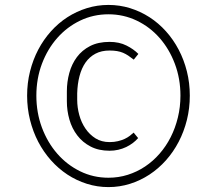

<svg xmlns="http://www.w3.org/2000/svg" viewBox="-20 -741 819 771"><path d="M419.9 -170.4Q438.5 -170.4 453.6 -174.1Q468.8 -177.7 480.7 -183.3Q492.7 -189 501.5 -195.8Q510.3 -202.6 516.6 -208.5L534.7 -186.5Q525.9 -176.3 513.7 -167Q501.5 -157.7 486.8 -150.6Q472.2 -143.6 455.1 -139.6Q438 -135.7 419.9 -135.7Q376 -135.7 343.8 -152.6Q311.5 -169.4 290.3 -197.3Q269 -225.1 258.8 -260.7Q248.5 -296.4 248.5 -334V-374Q248.5 -412.1 258.3 -448Q268.1 -483.9 288.8 -511.7Q309.6 -539.6 342 -556.2Q374.5 -572.8 419.9 -572.8Q459 -572.8 488 -558.1Q517.1 -543.5 535.6 -524.4L517.1 -501.5Q505.4 -510.7 495.1 -517.6Q484.9 -524.4 473.9 -529.1Q462.9 -533.7 449.7 -535.9Q436.5 -538.1 419.9 -538.1Q387.2 -538.1 363.3 -525.4Q339.4 -512.7 323.5 -490Q307.6 -467.3 299.3 -435.5Q291 -403.8 290 -366.2V-340.3Q290 -309.6 298.3 -279.3Q306.6 -249 323 -224.9Q339.4 -200.7 363.5 -185.5Q387.7 -170.4 419.9 -170.4ZM88.9 -356.9Q88.9 -407.7 100.6 -454.3Q112.3 -501 133.5 -541.5Q154.8 -582 184.6 -615.2Q214.4 -648.4 250.7 -671.9Q287.1 -695.3 328.9 -708.3Q370.6 -721.2 415.5 -721.2Q460.4 -721.2 502.2 -708.3Q543.9 -695.3 580.3 -671.9Q616.7 -648.4 646.5 -615.2Q676.3 -582 697.5 -541.5Q718.8 -501 730.5 -454.3Q742.2 -407.7 742.2 -356.9Q742.2 -306.2 730.5 -259.3Q718.8 -212.4 697.5 -171.6Q676.3 -130.9 646.5 -97.4Q616.7 -64 580.3 -40Q543.9 -16.1 502.2 -2.9Q460.4 10.3 415.5 10.3Q370.6 10.3 328.9 -2.9Q287.1 -16.1 250.7 -40Q214.4 -64 184.6 -97.4Q154.8 -130.9 133.5 -171.6Q112.3 -212.4 100.6 -259.3Q88.9 -306.2 88.9 -356.9ZM126 -356.9Q126 -288.6 148.4 -228.5Q170.9 -168.5 210 -123.8Q249 -79.1 301.8 -53.2Q354.5 -27.3 415.5 -27.3Q456.1 -27.3 493.2 -39.1Q530.3 -50.8 562.5 -72.3Q594.7 -93.8 620.8 -123.8Q647 -153.8 665.5 -190.4Q684.1 -227.1 694.3 -269.3Q704.6 -311.5 704.6 -356.9Q704.6 -425.3 682.1 -484.9Q659.7 -544.4 620.8 -588.6Q582 -632.8 529.1 -658.2Q476.1 -683.6 415.5 -683.6Q354.5 -683.6 301.8 -658.2Q249 -632.8 210 -588.6Q170.9 -544.4 148.4 -484.9Q126 -425.3 126 -356.9Z"/></svg>

Font: Ufes Sans Light
Style: Italic
Weight: 200
Designer: Ricardo Esteves & Thais Bronze
Foundry: ProDesignUfes - Ricardo Esteves, Thais Bronze
Version: Version 2.0